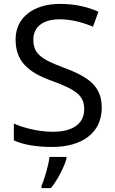

<svg xmlns="http://www.w3.org/2000/svg" viewBox="-20 -744 589 985"><path d="M502 -191C502 -303 433 -350 307 -397C191 -440 151 -469 151 -541C151 -603 197 -645 286 -645C348 -645 407 -628 457 -607L485 -684C431 -708 366 -724 288 -724C153 -724 60 -655 60 -542C60 -431 122 -374 244 -330C373 -283 412 -253 412 -183C412 -112 357 -68 251 -68C175 -68 99 -89 51 -110V-24C96 -2 167 10 247 10C403 10 502 -64 502 -191ZM321 70V61H234C229 104 208 176 193 209V221H241C277 178 312 106 321 70Z"/></svg>

Font: Noto Sans Arabic UI
Style: Regular
Weight: 400
Designer: Monotype Design Team, Nadine Chahine and Nizar Qandah
Foundry: Monotype Imaging Inc.
Version: Version 2.010